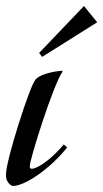

<svg xmlns="http://www.w3.org/2000/svg" viewBox="-70 -611 343 638"><path d="M136 -376C136 -376 74 -372 49 -348C30 -330 -50 -78 -50 -33C-50 -23 -51 -14 -40 -1C-37 2 -32 7 -27 7C12 7 96 -49 153 -121L142 -131C95 -75 52 -51 36 -50C31 -50 29 -53 29 -59C29 -83 109 -335 138 -373C138 -373 136 -376 136 -376ZM209 -591 60 -435 70 -422 253 -537Z"/></svg>

Font: Romanesco
Style: Regular
Weight: 400
Designer: Astigmatic (AOETI)
Foundry: Astigmatic (AOETI)
Version: Version 1.000